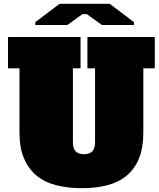

<svg xmlns="http://www.w3.org/2000/svg" viewBox="-20 -972 835 1006"><path d="M731 -279Q731 -198 708.5 -142.5Q686 -87 644 -52Q602 -17 542.5 -1.5Q483 14 410 14Q335 14 274.5 -1.5Q214 -17 171.5 -52Q129 -87 105.5 -142.5Q82 -198 82 -279V-614H22V-778H402V-614H362V-228Q362 -194 376.5 -179Q391 -164 420 -164Q449 -164 463.5 -179Q478 -194 478 -228V-614H438V-778H791V-614H731ZM435 -898H412L333 -841H165V-856L292 -952H555L682 -856V-841H514Z"/></svg>

Font: Alfa Slab One
Style: Regular
Weight: 400
Designer: JM Sole
Foundry: JM Sole
Version: Version 1.001